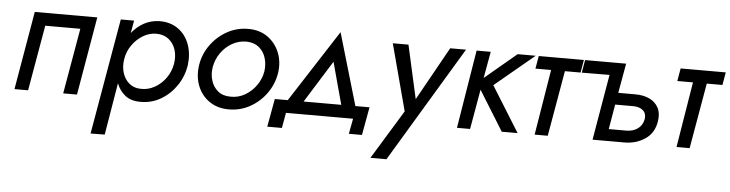

<svg xmlns="http://www.w3.org/2000/svg" viewBox="-45 -700 4270 1123"><g transform="rotate(5 2090.0 -139.0)"><path d="M490 -460 411 0H330L397 -385H191L124 0H44L123 -460Z M593 219 510 220 628 -460H706L693 -386Q723 -424 764 -446.5Q805 -469 856 -470Q920 -470 965 -437.5Q1010 -405 1030 -350Q1050 -295 1042 -230Q1032 -162 995 -107.5Q958 -53 903 -21Q848 11 783 10Q728 10 694 -17Q660 -44 644 -87ZM961 -230Q968 -275 956 -312Q944 -349 915 -372Q886 -395 842 -395Q802 -395 765 -373Q728 -351 701.5 -313.5Q675 -276 668 -230Q661 -187 672.5 -150Q684 -113 711 -90Q738 -67 777 -66Q822 -64 861 -86Q900 -108 926.5 -145.5Q953 -183 961 -230Z M1107 -230Q1116 -296 1154.5 -350.5Q1193 -405 1250.5 -437.5Q1308 -470 1376 -470Q1443 -470 1490 -436.5Q1537 -403 1559 -348.5Q1581 -294 1572 -230Q1562 -164 1523.5 -109.5Q1485 -55 1427.5 -23Q1370 9 1303 9Q1236 9 1188.5 -24Q1141 -57 1119.5 -111.5Q1098 -166 1107 -230ZM1188 -230Q1181 -188 1192.5 -150.5Q1204 -113 1232.5 -89.5Q1261 -66 1307 -66Q1352 -65 1391 -87.5Q1430 -110 1456.5 -147.5Q1483 -185 1491 -230Q1497 -272 1485.5 -309.5Q1474 -347 1445.5 -370.5Q1417 -394 1372 -395Q1326 -395 1287 -372.5Q1248 -350 1222 -312.5Q1196 -275 1188 -230Z M2032 0H1638L1622 90H1536L1566 -75H1642L1915 -498L2039 -75H2122L2092 90H2015ZM1889 -322 1735 -75H1956Z M2655 -460 2247 219H2153L2329 -69L2225 -460H2317L2387 -146L2562 -460Z M2717 -460H2800L2772 -304L2958 -460H3064L2832 -267L2998 0H2905L2760 -234L2719 0H2642Z M3082 -460H3347L3334 -385H3242L3175 0H3098L3161 -385H3069Z M3504 -386 3341 -385 3354 -460H3595L3564 -286H3666Q3711 -286 3746 -270Q3781 -254 3799 -222Q3817 -190 3810 -143Q3800 -72 3747 -36Q3694 0 3625 0H3438ZM3661 -216H3552L3527 -70H3630Q3669 -70 3696.5 -89.5Q3724 -109 3731 -144Q3737 -177 3717.5 -196Q3698 -215 3661 -216Z M3915 -460H4180L4167 -385H4075L4008 0H3931L3994 -385H3902Z"/></g></svg>

Font: Jost*
Style: Italic
Weight: 400
Italic angle: -10°
Version: Version 3.7